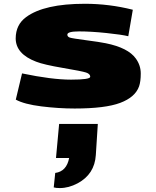

<svg xmlns="http://www.w3.org/2000/svg" viewBox="-20 -542 804 991"><path d="M288.6 428.7Q269 428.7 257.3 425.3L265.1 350.6Q323.7 342.8 336.9 273.4H269L285.2 97.7H484.9L474.6 258.3Q468.3 357.4 380.4 404.3Q334.5 428.7 288.6 428.7ZM93.8 -163.1Q247.6 -130.9 346.7 -130.9Q445.8 -130.9 445.8 -145.8Q445.8 -160.6 424.1 -167.7Q402.3 -174.8 304.4 -191.4Q206.5 -208 166.5 -223.6Q61 -263.7 61 -344.2Q61.5 -415 115.2 -454.1Q208.5 -522.5 418 -522.5Q543.5 -522.5 665.5 -491.7L642.1 -355Q608.9 -363.3 529.1 -371.6Q449.2 -379.9 388.4 -379.9Q327.6 -379.9 327.6 -363.3Q327.6 -352.5 340.1 -348.1Q352.5 -343.8 423.8 -334.5Q495.1 -325.2 525.9 -318.8Q641.6 -295.4 681.2 -239.7Q706.5 -204.6 706.5 -162.8Q706.5 -121.1 697.8 -96.2Q677.7 -40 600.3 -11Q522.9 18.1 365.2 18.1Q282.7 18.1 193.8 7.1Q105 -3.9 61.5 -27.8Z"/></svg>

Font: Seymour One
Style: Book
Weight: 400
Designer: vernon adams
Foundry: vernon adams
Version: Version 1.000; ttfautohint (v0.93) -l 8 -r 50 -G 200 -x 0 -w